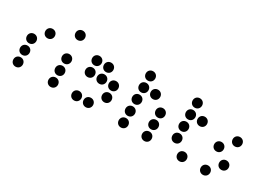

<svg xmlns="http://www.w3.org/2000/svg" viewBox="-20 -960 1940 1420"><g transform="rotate(30 950.0 -250.0)"><path d="M200 -310C223 -310 240 -327 240 -350C240 -373 223 -390 200 -390C177 -390 160 -373 160 -350C160 -327 177 -310 200 -310ZM100 -210C123 -210 140 -227 140 -250C140 -273 123 -290 100 -290C77 -290 60 -273 60 -250C60 -227 77 -210 100 -210ZM100 -110C123 -110 140 -127 140 -150C140 -173 123 -190 100 -190C77 -190 60 -173 60 -150C60 -127 77 -110 100 -110ZM100 -10C123 -10 140 -27 140 -50C140 -73 123 -90 100 -90C77 -90 60 -73 60 -50C60 -27 77 -10 100 -10Z M400 -410C423 -410 440 -427 440 -450C440 -473 423 -490 400 -490C377 -490 360 -473 360 -450C360 -427 377 -410 400 -410ZM400 -210C423 -210 440 -227 440 -250C440 -273 423 -290 400 -290C377 -290 360 -273 360 -250C360 -227 377 -210 400 -210ZM400 -110C423 -110 440 -127 440 -150C440 -173 423 -190 400 -190C377 -190 360 -173 360 -150C360 -127 377 -110 400 -110ZM400 -10C423 -10 440 -27 440 -50C440 -73 423 -90 400 -90C377 -90 360 -73 360 -50C360 -27 377 -10 400 -10Z M600 -310C623 -310 640 -327 640 -350C640 -373 623 -390 600 -390C577 -390 560 -373 560 -350C560 -327 577 -310 600 -310ZM700 -310C723 -310 740 -327 740 -350C740 -373 723 -390 700 -390C677 -390 660 -373 660 -350C660 -327 677 -310 700 -310ZM600 -210C623 -210 640 -227 640 -250C640 -273 623 -290 600 -290C577 -290 560 -273 560 -250C560 -227 577 -210 600 -210ZM700 -210C723 -210 740 -227 740 -250C740 -273 723 -290 700 -290C677 -290 660 -273 660 -250C660 -227 677 -210 700 -210ZM800 -210C823 -210 840 -227 840 -250C840 -273 823 -290 800 -290C777 -290 760 -273 760 -250C760 -227 777 -210 800 -210ZM800 -110C823 -110 840 -127 840 -150C840 -173 823 -190 800 -190C777 -190 760 -173 760 -150C760 -127 777 -110 800 -110ZM600 -10C623 -10 640 -27 640 -50C640 -73 623 -90 600 -90C577 -90 560 -73 560 -50C560 -27 577 -10 600 -10ZM700 -10C723 -10 740 -27 740 -50C740 -73 723 -90 700 -90C677 -90 660 -73 660 -50C660 -27 677 -10 700 -10Z M1000 -410C1023 -410 1040 -427 1040 -450C1040 -473 1023 -490 1000 -490C977 -490 960 -473 960 -450C960 -427 977 -410 1000 -410ZM1000 -310C1023 -310 1040 -327 1040 -350C1040 -373 1023 -390 1000 -390C977 -390 960 -373 960 -350C960 -327 977 -310 1000 -310ZM1100 -310C1123 -310 1140 -327 1140 -350C1140 -373 1123 -390 1100 -390C1077 -390 1060 -373 1060 -350C1060 -327 1077 -310 1100 -310ZM1000 -210C1023 -210 1040 -227 1040 -250C1040 -273 1023 -290 1000 -290C977 -290 960 -273 960 -250C960 -227 977 -210 1000 -210ZM1200 -210C1223 -210 1240 -227 1240 -250C1240 -273 1223 -290 1200 -290C1177 -290 1160 -273 1160 -250C1160 -227 1177 -210 1200 -210ZM1000 -110C1023 -110 1040 -127 1040 -150C1040 -173 1023 -190 1000 -190C977 -190 960 -173 960 -150C960 -127 977 -110 1000 -110ZM1200 -110C1223 -110 1240 -127 1240 -150C1240 -173 1223 -190 1200 -190C1177 -190 1160 -173 1160 -150C1160 -127 1177 -110 1200 -110ZM1000 -10C1023 -10 1040 -27 1040 -50C1040 -73 1023 -90 1000 -90C977 -90 960 -73 960 -50C960 -27 977 -10 1000 -10ZM1200 -10C1223 -10 1240 -27 1240 -50C1240 -73 1223 -90 1200 -90C1177 -90 1160 -73 1160 -50C1160 -27 1177 -10 1200 -10Z M1400 -410C1423 -410 1440 -427 1440 -450C1440 -473 1423 -490 1400 -490C1377 -490 1360 -473 1360 -450C1360 -427 1377 -410 1400 -410ZM1400 -310C1423 -310 1440 -327 1440 -350C1440 -373 1423 -390 1400 -390C1377 -390 1360 -373 1360 -350C1360 -327 1377 -310 1400 -310ZM1500 -310C1523 -310 1540 -327 1540 -350C1540 -373 1523 -390 1500 -390C1477 -390 1460 -373 1460 -350C1460 -327 1477 -310 1500 -310ZM1400 -210C1423 -210 1440 -227 1440 -250C1440 -273 1423 -290 1400 -290C1377 -290 1360 -273 1360 -250C1360 -227 1377 -210 1400 -210ZM1400 -110C1423 -110 1440 -127 1440 -150C1440 -173 1423 -190 1400 -190C1377 -190 1360 -173 1360 -150C1360 -127 1377 -110 1400 -110ZM1500 -10C1523 -10 1540 -27 1540 -50C1540 -73 1523 -90 1500 -90C1477 -90 1460 -73 1460 -50C1460 -27 1477 -10 1500 -10Z M1800 -310C1823 -310 1840 -327 1840 -350C1840 -373 1823 -390 1800 -390C1777 -390 1760 -373 1760 -350C1760 -327 1777 -310 1800 -310ZM1700 -210C1723 -210 1740 -227 1740 -250C1740 -273 1723 -290 1700 -290C1677 -290 1660 -273 1660 -250C1660 -227 1677 -210 1700 -210ZM1800 -110C1823 -110 1840 -127 1840 -150C1840 -173 1823 -190 1800 -190C1777 -190 1760 -173 1760 -150C1760 -127 1777 -110 1800 -110ZM1700 -10C1723 -10 1740 -27 1740 -50C1740 -73 1723 -90 1700 -90C1677 -90 1660 -73 1660 -50C1660 -27 1677 -10 1700 -10Z"/></g></svg>

Font: TINY 5x3 80
Style: Regular
Weight: 200
Designer: Jack Halten Fahnestock
Foundry: Velvetyne Type Foundry
Version: Version 1.002;hotconv 1.0.109;makeotfexe 2.5.65596